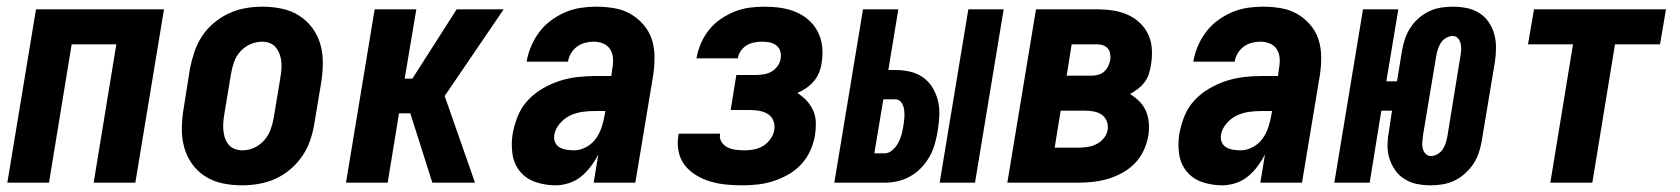

<svg xmlns="http://www.w3.org/2000/svg" viewBox="-20 -548 5040 576"><path d="M2 0 88 -520H472L386 0H261L329 -415H195L127 0Z M706 8Q676 8 647.5 2Q619 -4 595.5 -19Q572 -34 556 -56.5Q540 -79 532.5 -106.5Q525 -134 525.5 -164Q526 -194 531 -223L550 -343Q555 -368 563.5 -393Q572 -418 586.5 -440Q601 -462 622 -479.5Q643 -497 667 -508Q691 -519 716.5 -523.5Q742 -528 767 -528Q797 -528 825.5 -522Q854 -516 877.5 -501Q901 -486 917.5 -463.5Q934 -441 941.5 -413.5Q949 -386 948.5 -356Q948 -326 943 -297L923 -177Q919 -152 910.5 -127Q902 -102 887 -80Q872 -58 851.5 -40.5Q831 -23 807 -12Q783 -1 757 3.5Q731 8 706 8ZM707 -97Q725 -97 742 -104.5Q759 -112 772 -126.5Q785 -141 791.5 -158.5Q798 -176 801 -194L821 -314Q823 -326 824 -338Q825 -350 824 -362Q823 -374 819 -385Q815 -396 808 -405Q801 -414 790 -418.5Q779 -423 767 -423Q749 -423 731.5 -415.5Q714 -408 701 -393.5Q688 -379 682 -361.5Q676 -344 673 -326L653 -206Q651 -194 650 -182Q649 -170 650 -158Q651 -146 654.5 -135Q658 -124 665 -115Q672 -106 683.5 -101.5Q695 -97 707 -97Z M1277 0 1211 -208H1177L1143 0H1018L1104 -520H1229L1194 -312H1217L1350 -520H1491L1314 -260L1405 0Z M1647 8Q1616 8 1587.5 -1.5Q1559 -11 1540.5 -33Q1522 -55 1517.5 -85.5Q1513 -116 1518 -147Q1523 -174 1533.5 -200Q1544 -226 1563.5 -247Q1583 -268 1608 -282.5Q1633 -297 1659.5 -305.5Q1686 -314 1713 -317Q1740 -320 1766 -320H1814L1817 -343Q1820 -358 1819 -373Q1818 -388 1810.5 -400Q1803 -412 1789.5 -417.5Q1776 -423 1761 -423Q1748 -423 1735 -419.5Q1722 -416 1711 -408Q1700 -400 1693 -388Q1686 -376 1684 -363H1560V-364Q1564 -387 1573.5 -409.5Q1583 -432 1598 -452Q1613 -472 1633.5 -487Q1654 -502 1676.5 -511.5Q1699 -521 1722.5 -524.5Q1746 -528 1769 -528Q1796 -528 1822.5 -523.5Q1849 -519 1871 -506.5Q1893 -494 1910 -474.5Q1927 -455 1935 -431Q1943 -407 1943.5 -380Q1944 -353 1940 -325L1886 0H1761L1775 -85Q1766 -67 1753 -49.5Q1740 -32 1723.5 -18.5Q1707 -5 1686.5 1.5Q1666 8 1647 8ZM1702 -97Q1720 -97 1738 -106.5Q1756 -116 1767.5 -132Q1779 -148 1785 -166.5Q1791 -185 1794 -203L1796 -215H1766Q1747 -215 1728 -212.5Q1709 -210 1691.5 -202Q1674 -194 1660 -178Q1646 -162 1643 -144Q1641 -132 1645 -122Q1649 -112 1658 -106.5Q1667 -101 1678.5 -99Q1690 -97 1702 -97Z M2206 8Q2181 8 2157 5.5Q2133 3 2111 -3.5Q2089 -10 2069 -22Q2049 -34 2035 -51.5Q2021 -69 2016 -92.5Q2011 -116 2015 -140L2016 -147H2140V-145Q2138 -132 2145 -121.5Q2152 -111 2163.5 -105.5Q2175 -100 2188.5 -98.5Q2202 -97 2215 -97Q2229 -97 2243.5 -100Q2258 -103 2270.5 -111Q2283 -119 2292 -132Q2301 -145 2303 -159Q2305 -173 2300 -186Q2295 -199 2283.5 -206Q2272 -213 2258 -215.5Q2244 -218 2230 -218H2172L2189 -323H2247Q2259 -323 2271.5 -325Q2284 -327 2295 -333.5Q2306 -340 2313.5 -351Q2321 -362 2322 -373Q2324 -385 2320.5 -395.5Q2317 -406 2308 -412.5Q2299 -419 2288 -421Q2277 -423 2265 -423Q2254 -423 2242 -420.5Q2230 -418 2220 -412Q2210 -406 2202.5 -395.5Q2195 -385 2194 -374L2193 -373H2069L2070 -376Q2074 -398 2083.5 -419.5Q2093 -441 2108 -459.5Q2123 -478 2143 -491.5Q2163 -505 2184.5 -513.5Q2206 -522 2228.5 -525Q2251 -528 2273 -528Q2298 -528 2322 -524.5Q2346 -521 2367.5 -512Q2389 -503 2406 -488Q2423 -473 2433.5 -452.5Q2444 -432 2446.5 -408Q2449 -384 2445 -360Q2443 -345 2437.5 -331Q2432 -317 2422 -305Q2412 -293 2399 -284Q2386 -275 2372 -269Q2388 -259 2400 -246Q2412 -233 2419.5 -216.5Q2427 -200 2427.5 -180.5Q2428 -161 2425 -142Q2421 -119 2411 -96.5Q2401 -74 2384 -55.5Q2367 -37 2345 -24.5Q2323 -12 2299.5 -4.5Q2276 3 2252.5 5.5Q2229 8 2206 8Z M2799 0 2885 -520H2991L2905 0ZM2483 0 2569 -520H2675L2645 -338H2666Q2689 -338 2710.5 -333Q2732 -328 2749.5 -315.5Q2767 -303 2778 -284.5Q2789 -266 2794 -245Q2799 -224 2798 -201Q2797 -178 2793 -155Q2790 -136 2784.5 -116.5Q2779 -97 2769 -79Q2759 -61 2744.5 -45.5Q2730 -30 2711.5 -19.5Q2693 -9 2673.5 -4.5Q2654 0 2634 0ZM2634 -88Q2646 -88 2657 -97.5Q2668 -107 2674.5 -119Q2681 -131 2684.5 -144Q2688 -157 2690 -170Q2692 -182 2693 -194Q2694 -206 2692.5 -218Q2691 -230 2684.5 -240Q2678 -250 2666 -250H2630L2603 -88Z M3002 0 3088 -520H3272Q3296 -520 3319 -516.5Q3342 -513 3362.5 -504Q3383 -495 3399 -480Q3415 -465 3424.5 -445Q3434 -425 3435.5 -401.5Q3437 -378 3433 -354Q3431 -341 3427 -327.5Q3423 -314 3414.5 -302.5Q3406 -291 3394.5 -282Q3383 -273 3370 -266Q3385 -257 3398 -244Q3411 -231 3418 -214.5Q3425 -198 3426.5 -179Q3428 -160 3425 -141Q3421 -118 3411 -96.5Q3401 -75 3384.5 -58Q3368 -41 3347 -29.5Q3326 -18 3304 -11.5Q3282 -5 3259.5 -2.5Q3237 0 3215 0ZM3180 -321H3255Q3264 -321 3274 -323.5Q3284 -326 3292 -333Q3300 -340 3304.5 -349.5Q3309 -359 3311 -369Q3312 -378 3310.5 -387Q3309 -396 3303.5 -402.5Q3298 -409 3289.5 -412Q3281 -415 3272 -415H3195ZM3144 -105H3214Q3228 -105 3242 -107Q3256 -109 3269 -115.5Q3282 -122 3291.5 -133.5Q3301 -145 3303 -159Q3305 -173 3300 -185Q3295 -197 3285 -204Q3275 -211 3261.5 -213.5Q3248 -216 3234 -216H3162Z M3647 8Q3616 8 3587.5 -1.5Q3559 -11 3540.5 -33Q3522 -55 3517.5 -85.5Q3513 -116 3518 -147Q3523 -174 3533.5 -200Q3544 -226 3563.5 -247Q3583 -268 3608 -282.5Q3633 -297 3659.5 -305.5Q3686 -314 3713 -317Q3740 -320 3766 -320H3814L3817 -343Q3820 -358 3819 -373Q3818 -388 3810.5 -400Q3803 -412 3789.5 -417.5Q3776 -423 3761 -423Q3748 -423 3735 -419.5Q3722 -416 3711 -408Q3700 -400 3693 -388Q3686 -376 3684 -363H3560V-364Q3564 -387 3573.5 -409.5Q3583 -432 3598 -452Q3613 -472 3633.5 -487Q3654 -502 3676.5 -511.5Q3699 -521 3722.5 -524.5Q3746 -528 3769 -528Q3796 -528 3822.5 -523.5Q3849 -519 3871 -506.5Q3893 -494 3910 -474.5Q3927 -455 3935 -431Q3943 -407 3943.5 -380Q3944 -353 3940 -325L3886 0H3761L3775 -85Q3766 -67 3753 -49.5Q3740 -32 3723.5 -18.5Q3707 -5 3686.5 1.5Q3666 8 3647 8ZM3702 -97Q3720 -97 3738 -106.5Q3756 -116 3767.5 -132Q3779 -148 3785 -166.5Q3791 -185 3794 -203L3796 -215H3766Q3747 -215 3728 -212.5Q3709 -210 3691.5 -202Q3674 -194 3660 -178Q3646 -162 3643 -144Q3641 -132 3645 -122Q3649 -112 3658 -106.5Q3667 -101 3678.5 -99Q3690 -97 3702 -97Z M4273 8Q4251 8 4231 4Q4211 0 4194 -10.5Q4177 -21 4165.5 -37.5Q4154 -54 4148 -73.5Q4142 -93 4142.5 -114Q4143 -135 4147 -156L4156 -216H4124L4089 0H3983L4069 -520H4175L4139 -304H4171L4186 -396Q4189 -414 4195 -431.5Q4201 -449 4211 -464.5Q4221 -480 4235.5 -493Q4250 -506 4267 -514Q4284 -522 4302 -525Q4320 -528 4338 -528Q4359 -528 4379.5 -524Q4400 -520 4417 -509.5Q4434 -499 4445.5 -482.5Q4457 -466 4462.5 -446.5Q4468 -427 4468 -406Q4468 -385 4465 -364L4425 -124Q4422 -106 4416 -88.5Q4410 -71 4399.5 -55.5Q4389 -40 4374.5 -27Q4360 -14 4343 -6Q4326 2 4308 5Q4290 8 4273 8ZM4273 -80Q4283 -80 4292.5 -85.5Q4302 -91 4308 -100Q4314 -109 4317 -118.5Q4320 -128 4322 -138L4361 -378Q4363 -388 4363.5 -397.5Q4364 -407 4362 -416.5Q4360 -426 4354 -433Q4348 -440 4338 -440Q4328 -440 4318.5 -434.5Q4309 -429 4303 -420Q4297 -411 4294 -401.5Q4291 -392 4289 -382L4249 -142Q4248 -132 4247 -122.5Q4246 -113 4248 -103.5Q4250 -94 4256.5 -87Q4263 -80 4273 -80Z M4631 0 4699 -415H4564L4582 -520H4978L4960 -415H4825L4757 0Z"/></svg>

Font: Iosevka Term Curly XBd Obl
Style: Regular
Weight: 800
Italic angle: -9°
Designer: Belleve Invis
Foundry: Belleve Invis
Version: Version 32.3.0